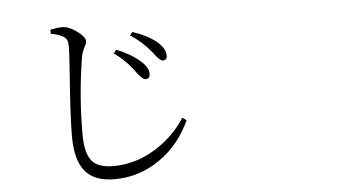

<svg xmlns="http://www.w3.org/2000/svg" viewBox="-51 -800 1602 911"><g transform="rotate(-5 750.0 -344.0)"><path d="M460 26.4Q366.2 26.4 322.3 -24.4Q275.4 -77.1 275.4 -194.3Q275.4 -285.2 291 -495.1Q297.9 -593.8 297.9 -614.3Q297.9 -638.7 293 -650.4Q289.1 -660.2 276.4 -668Q253.9 -681.6 217.8 -687.5V-707Q256.8 -714.8 276.4 -713.9Q307.6 -712.9 344.7 -685.5Q381.8 -658.2 381.8 -637.7Q381.8 -628.9 374 -614.3Q361.3 -591.8 356.4 -567.4Q326.2 -385.7 326.2 -200.2Q326.2 -110.4 356 -73.2Q385.7 -36.1 460 -36.1Q569.3 -36.1 668 -99.6Q752.9 -154.3 804.7 -236.3L824.2 -222.7Q772.5 -109.4 677.7 -43Q578.1 26.4 460 26.4ZM646.5 -433.6Q633.8 -433.6 607.4 -467.8Q602.5 -474.6 599.6 -478.5Q561.5 -530.3 507.8 -568.4L520.5 -585Q585.9 -559.6 630.9 -520.5Q670.9 -486.3 668 -455.1Q668 -433.6 646.5 -433.6ZM736.3 -514.6Q723.6 -514.6 700.2 -545.9Q693.4 -554.7 689.5 -559.6Q646.5 -612.3 591.8 -646.5L603.5 -662.1Q670.9 -640.6 715.8 -605.5Q756.8 -570.3 756.8 -537.1Q756.8 -514.6 736.3 -514.6Z"/></g></svg>

Font: Bpmf GenRyu Min R
Style: R
Weight: 400
Foundry: But Ko
Version: Version 1.320